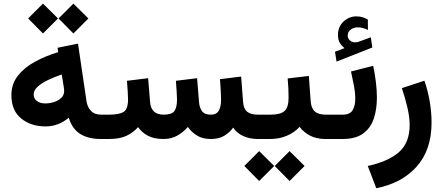

<svg xmlns="http://www.w3.org/2000/svg" viewBox="-20 -750 2389 1036"><path d="M376 -730.5 457 -650.4 376 -569.3 295.9 -650.4ZM211.9 -730.5 293 -650.4 211.9 -569.3 131.8 -650.4ZM524.9 0Q455.6 0 412.4 -27.6Q369.1 -55.2 351.1 -114.7Q294.9 -67.9 226.1 -67.9Q147 -67.9 94.2 -110.8Q41.5 -153.8 41.5 -236.3Q41.5 -296.9 76.4 -341.3Q111.3 -385.7 168.7 -417Q226.1 -448.2 293.9 -468.8L290.5 -492.2L400.9 -514.6L446.8 -203.6Q451.7 -171.9 470.9 -151.6Q490.2 -131.3 526.9 -131.3H541.5V0ZM326.2 -259.3Q326.2 -266.1 325 -274.2Q323.7 -282.2 322.3 -291.5L313 -348.1Q272.9 -334.5 238.5 -317.9Q204.1 -301.3 182.9 -282Q161.6 -262.7 161.6 -240.7Q161.6 -218.3 179 -205.1Q196.3 -191.9 224.6 -191.9Q248.5 -191.9 271.7 -199.5Q294.9 -207 310.5 -221.9Q326.2 -236.8 326.2 -259.3Z M1117.7 0Q1073.2 0 1043.5 -18.3Q1013.7 -36.6 993.7 -64.9Q968.3 -36.1 936.3 -18.1Q904.3 0 862.3 0Q811.5 0 778.6 -17.3Q745.6 -34.7 725.1 -64Q698.7 -34.2 662.1 -17.1Q625.5 0 566.9 0H522V-131.3H567.9Q623 -131.3 647 -146.2Q670.9 -161.1 670.9 -213.9Q670.9 -225.1 669.2 -255.6Q667.5 -286.1 665 -314L779.3 -328.1L789.6 -201.7Q793.9 -131.3 863.3 -131.3Q906.2 -131.3 920.7 -150.4Q935.1 -169.4 935.1 -213.9Q935.1 -224.6 933.3 -255.4Q931.6 -286.1 929.2 -314L1043.5 -328.1L1053.7 -201.7Q1055.7 -169.9 1069.8 -150.6Q1084 -131.3 1117.2 -131.3Q1147.9 -131.3 1160.4 -152.6Q1172.9 -173.8 1172.9 -213.9Q1172.9 -231.4 1171.1 -262Q1169.4 -292.5 1167 -322.8L1281.2 -336.9L1291.5 -201.7Q1293.9 -163.6 1313.2 -147.5Q1332.5 -131.3 1371.1 -131.3H1385.7V0H1372.1Q1326.2 0 1291.5 -16.4Q1256.8 -32.7 1238.3 -61.5Q1218.8 -34.7 1189.9 -17.3Q1161.1 0 1117.7 0Z M1365.2 -131.3H1439Q1494.1 -131.3 1515.6 -151.4Q1537.1 -171.4 1537.1 -222.2Q1537.1 -249.5 1535.9 -275.4Q1534.7 -301.3 1532.2 -326.7L1646.5 -340.3L1656.2 -205.6Q1658.7 -167 1678 -149.2Q1697.3 -131.3 1738.3 -131.3H1748.5V0H1737.3Q1687.5 0 1653.1 -18.1Q1618.7 -36.1 1596.7 -65.4Q1567.9 -34.2 1526.6 -17.1Q1485.4 0 1439 0H1365.2ZM1542.5 65.4 1623.5 145.5 1542.5 226.6 1462.4 145.5ZM1378.4 65.4 1459.5 145.5 1378.4 226.6 1298.3 145.5Z M1838.9 -490.2Q1822.3 -503.9 1813 -519.8Q1803.7 -535.6 1803.7 -562.5Q1803.7 -606 1833.7 -633.8Q1863.8 -661.6 1902.3 -661.6Q1922.4 -661.6 1936.3 -657.2Q1950.2 -652.8 1964.8 -644.5L1965.3 -588.4Q1937.5 -602.5 1909.2 -602.5Q1889.6 -602.5 1872.8 -590.8Q1856 -579.1 1856 -556.2Q1856.4 -542.5 1869.1 -530.8Q1881.8 -519 1907.7 -522.5Q1908.7 -522.5 1911.6 -523.4L1981 -548.8L1988.8 -493.7L1795.9 -417.5L1787.6 -470.7ZM1828.6 0H1728V-131.3H1828.6Q1868.2 -131.3 1882.6 -155.3Q1897 -179.2 1897 -216.3Q1897 -249.5 1889.6 -288.3Q1882.3 -327.1 1874 -364.3L1993.7 -395Q2002.9 -350.6 2008.3 -306.9Q2013.7 -263.2 2013.7 -223.6Q2013.7 -159.7 1996.6 -109.1Q1979.5 -58.6 1939 -29.3Q1898.4 0 1828.6 0Z M2010.3 265.6 1964.4 145.5Q2072.8 122.1 2131.6 71.8Q2190.4 21.5 2190.4 -75.7Q2190.4 -119.6 2177.5 -173.1Q2164.6 -226.6 2148.4 -274.4L2270 -314.5Q2288.6 -261.7 2298.6 -202.9Q2308.6 -144 2308.6 -88.9Q2308.6 58.6 2228.8 148.4Q2148.9 238.3 2010.3 265.6Z"/></svg>

Font: Vazirmatn UI NL
Style: Bold
Weight: 700
Designer: Saber Rastikerdar
Foundry: Saber Rastikerdar
Version: Version 33.003